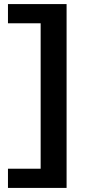

<svg xmlns="http://www.w3.org/2000/svg" viewBox="-20 -820 423 940"><path d="M19 100V6H179V-706H19V-800H306V100Z"/></svg>

Font: Pathway Extreme 8pt Thin 12pt SemiBold
Style: Regular
Weight: 600
Version: Version 1.001;gftools[0.9.26]